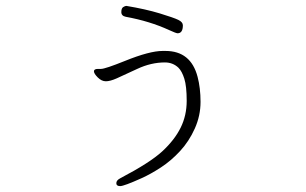

<svg xmlns="http://www.w3.org/2000/svg" viewBox="-20 -573 1040 652"><path d="M601 -487Q601 -498 585.5 -505.5Q570 -513 522.5 -527.5Q475 -542 409 -553Q405 -553 398.5 -549Q392 -545 392 -532Q392 -519 407 -516Q489 -501 554 -471Q578 -460 583 -460Q601 -460 601 -487ZM313 -339Q299 -339 299 -331Q299 -323 312 -310Q325 -297 339.5 -297Q354 -297 376.5 -307Q399 -317 446 -339Q493 -361 540 -361Q567 -361 586 -343Q598 -331 606 -305.5Q614 -280 614 -230.5Q614 -181 593.5 -139.5Q573 -98 531.5 -59.5Q490 -21 389 32Q375 39 375 49Q375 59 388 59Q401 59 461 32Q492 18 526.5 -4.5Q561 -27 591.5 -60Q622 -93 641.5 -136.5Q661 -180 661 -227Q661 -274 651 -312Q628 -400 542 -400H532Q488 -400 404 -366Q337 -339 323 -339Z"/></svg>

Font: LXGW WenKai TC Light
Style: Regular
Weight: 300
Designer: LXGW / Fontworks Inc.
Foundry: LXGW / Fontworks Inc.
Version: Version 1.330